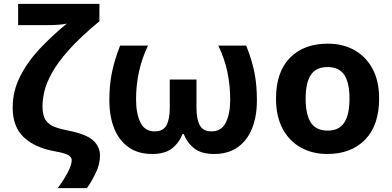

<svg xmlns="http://www.w3.org/2000/svg" viewBox="-20 -780 2010 985"><path d="M493 18Q493 61 472 105.5Q451 150 426 185H276Q305 147 326.5 106.5Q348 66 348 41Q348 28 332.5 17Q317 6 260 -4Q160 -22 102.5 -75.5Q45 -129 45 -228Q45 -313 83.5 -388.5Q122 -464 185 -531Q248 -598 323 -659Q311 -656 290 -654Q269 -652 248 -651.5Q227 -651 215 -651H73V-760H490V-671Q391 -589 332.5 -523Q274 -457 245 -403.5Q216 -350 207 -308.5Q198 -267 198 -235Q198 -187 215 -163Q232 -139 262.5 -128Q293 -117 335 -109Q424 -91 458.5 -59Q493 -27 493 18Z M1243 -546Q1272 -474 1285 -409.5Q1298 -345 1298 -265Q1298 -184 1273.5 -122Q1249 -60 1200 -25Q1151 10 1078 10Q1014 10 977.5 -18Q941 -46 922 -93H917Q898 -46 861.5 -18Q825 10 761 10Q688 10 639 -25Q590 -60 565.5 -122Q541 -184 541 -265Q541 -345 554.5 -409.5Q568 -474 596 -546H739Q708 -480 693 -412Q678 -344 678 -270Q678 -197 700.5 -151.5Q723 -106 773 -106Q818 -106 834.5 -138Q851 -170 851 -228V-372H988V-228Q988 -170 1004.5 -138Q1021 -106 1066 -106Q1116 -106 1138.5 -151.5Q1161 -197 1161 -268Q1161 -342 1146.5 -411Q1132 -480 1100 -546Z M1925 -274Q1925 -138 1853.5 -64Q1782 10 1659 10Q1583 10 1523.5 -23Q1464 -56 1430 -119.5Q1396 -183 1396 -274Q1396 -410 1467 -483Q1538 -556 1662 -556Q1739 -556 1798 -523Q1857 -490 1891 -427.5Q1925 -365 1925 -274ZM1548 -274Q1548 -193 1574.5 -151.5Q1601 -110 1661 -110Q1720 -110 1746.5 -151.5Q1773 -193 1773 -274Q1773 -355 1746.5 -395.5Q1720 -436 1660 -436Q1601 -436 1574.5 -395.5Q1548 -355 1548 -274Z"/></svg>

Font: Noto IKEA Arabic
Style: Bold
Weight: 700
Designer: Monotype Design Team
Foundry: Monotype Imaging Inc.
Version: Version 1.200